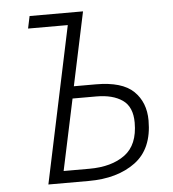

<svg xmlns="http://www.w3.org/2000/svg" viewBox="-52 -762 727 809"><g transform="rotate(-5 312.0 -357.0)"><path d="M120 0H291Q412 0 488 -56Q564 -112 564 -232Q564 -309 515.5 -356Q467 -403 356 -403H263L329 -714H103L92 -662H260ZM189 -51 253 -352H354Q423 -352 464 -323.5Q505 -295 505 -228Q505 -134 448.5 -92.5Q392 -51 298 -51Z"/></g></svg>

Font: Noto Sans UI Light
Style: Italic
Weight: 300
Italic angle: -12°
Designer: Monotype Design Team
Foundry: Monotype Imaging Inc.
Version: Version 1.901